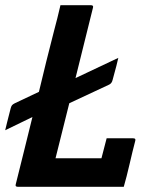

<svg xmlns="http://www.w3.org/2000/svg" viewBox="-50 -720 620 740"><path d="M19 0Q7 0 11 -11Q27 -75 43 -139.5Q59 -204 75 -269L-30 -218Q-27 -232 -23 -247Q-19 -262 -9 -302Q-7 -310 -4 -314Q-1 -318 7 -322L100 -366Q114 -425 128.5 -483.5Q143 -542 158 -600Q165 -625 171 -650Q177 -675 183 -700H300Q312 -700 308 -689L241 -419L406 -497Q402 -477 384 -412Q381 -399 371 -394L217 -322L164 -110H341Q346 -129 351 -148.5Q356 -168 361 -187H463Q475 -187 471 -176Q461 -138 449.5 -88Q438 -38 427 0Z"/></svg>

Font: Recursive Sn Lnr St SmB
Style: Italic
Weight: 600
Italic angle: -15°
Version: Version 1.079;hotconv 1.0.112;makeotfexe 2.5.65598; ttfautoh